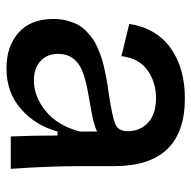

<svg xmlns="http://www.w3.org/2000/svg" viewBox="-19 -554 586 588"><g transform="rotate(90 274.0 -260.0)"><path d="M189 13.2Q122.1 13.2 80.1 -23.7Q38.1 -60.5 38.1 -130.9Q38.1 -152.8 43 -171.6Q47.9 -190.4 55.2 -204.6Q62.5 -218.8 75.2 -231Q87.9 -243.2 100.1 -251.7Q112.3 -260.3 130.6 -267.8Q148.9 -275.4 163.3 -279.8Q177.7 -284.2 199.2 -288.6Q220.7 -293 234.9 -295.4Q249 -297.9 271 -300.8Q341.3 -311.5 361.6 -320.8Q381.8 -330.1 381.8 -357.9Q381.8 -397 355.2 -420.9Q328.6 -444.8 280.8 -444.8Q231.9 -444.8 195.3 -418.9Q158.7 -393.1 151.9 -338.9L53.2 -362.8Q66.4 -446.8 127.9 -490Q189.5 -533.2 280.8 -533.2Q488.8 -533.2 488.8 -316.9V-214.8Q488.8 -115.2 497.1 0H397.9Q395 -68.8 395 -143.1H382.8Q363.8 -74.7 313.2 -30.8Q262.7 13.2 189 13.2ZM226.1 -70.8Q275.9 -70.8 320.6 -107.4Q365.2 -144 382.8 -211.9V-264.2Q362.8 -254.9 328.6 -248.3Q294.4 -241.7 264.9 -236.8Q235.4 -231.9 206.8 -222.7Q178.2 -213.4 161.6 -194.1Q145 -174.8 145 -145Q145 -110.8 167.2 -90.8Q189.5 -70.8 226.1 -70.8Z"/></g></svg>

Font: Bricolage Grotesque Medium
Style: Regular
Weight: 500
Designer: Mathieu Triay
Foundry: Atelier Triay
Version: Version 1.000;gftools[0.9.30]